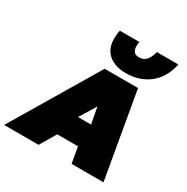

<svg xmlns="http://www.w3.org/2000/svg" viewBox="-241 -1079 1218 1250"><g transform="rotate(30 367.5 -454.0)"><path d="M476 -688Q393 -688 345 -728.5Q297 -769 297 -846Q297 -860 298.5 -876Q300 -892 304 -908H451Q449 -900 448 -891.5Q447 -883 447 -875Q447 -852 458 -836Q469 -820 497 -820Q535 -820 555 -847Q575 -874 582 -908H744Q721 -801 649 -744.5Q577 -688 476 -688ZM-42 0 342 -644H593L705 0H465L444 -120H288L217 0ZM349 -285H447L424 -408Z"/></g></svg>

Font: Kanit Black
Style: Italic
Weight: 900
Italic angle: -12°
Designer: Katatrad Team
Foundry: CadsonDemak
Version: Version 2.000; ttfautohint (v1.8.3)